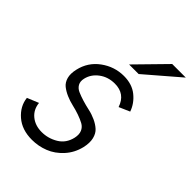

<svg xmlns="http://www.w3.org/2000/svg" viewBox="-208 -779 879 879"><g transform="rotate(45 231.5 -340.0)"><path d="M236.8 -548.8 375 -689.9H462.9L298.8 -548.8ZM166 9.8Q101.1 9.8 60.3 -25.6Q19.5 -61 14.2 -109.9L69.8 -132.8Q73.7 -93.3 102.1 -70.1Q130.4 -46.9 172.9 -46.9Q214.4 -46.9 251 -68.8Q287.6 -90.8 297.9 -136.2Q303.2 -160.6 295.9 -177.7Q288.6 -194.8 272 -203.9Q255.4 -212.9 233.2 -220.7Q210.9 -228.5 187.3 -233.9Q163.6 -239.3 141.8 -248.8Q120.1 -258.3 104.2 -271Q88.4 -283.7 82 -306.4Q75.7 -329.1 83 -360.8Q96.7 -421.9 146.7 -458.5Q196.8 -495.1 257.8 -495.1Q310.5 -495.1 345 -467.3Q379.4 -439.5 393.1 -399.9L340.8 -377Q319.8 -440.9 252.9 -440.9Q209.5 -440.9 177.5 -417Q145.5 -393.1 137.2 -356.9Q132.3 -335.9 140.6 -321Q148.9 -306.2 166 -298.6Q183.1 -291 206.1 -283.9Q229 -276.9 252.9 -271.7Q276.9 -266.6 299.1 -256.3Q321.3 -246.1 336.9 -231.9Q352.5 -217.8 358.6 -192.9Q364.7 -168 356.9 -133.8Q345.7 -87.4 315.2 -54Q284.7 -20.5 246.3 -5.4Q208 9.8 166 9.8Z"/></g></svg>

Font: HK Grotesk Light Italic
Style: Regular
Weight: 300
Italic angle: -13°
Designer: Alfredo Marco Pradil and Stefan Peev
Foundry: Hanken Design Co.
Version: Version 1.000;PS 001.000;hotconv 1.0.88;makeotf.lib2.5.64775